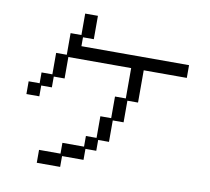

<svg xmlns="http://www.w3.org/2000/svg" viewBox="-92 -890 1183 1084"><g transform="rotate(10 500.0 -348.5)"><path d="M310 16V-46H434V-107H495V-231H557V-355H619V-529H259V-406H197V-344H136V-282H62V-355H125V-417H187V-540H248V-664H310V-787H383V-653H321V-602H938V-529H691V-344H630V-220H568V-97H506V-35H444V28H321V90H187V16Z"/></g></svg>

Font: DotGothic16
Style: Regular
Weight: 400
Designer: Fontworks Inc.
Foundry: Fontworks Inc.
Version: Version 1.100